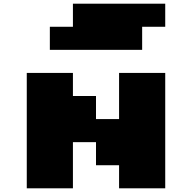

<svg xmlns="http://www.w3.org/2000/svg" viewBox="-20 -1020 1040 1040"><path d="M125 0V-625H375V-500H500V-375H625V-625H875V0H625V-125H500V-250H375V0ZM250 -750V-875H375V-1000H875V-875H750V-750Z"/></svg>

Font: Silkscreen
Style: Bold
Weight: 700
Designer: Jason Kottke
Foundry: Jason Kottke
Version: Version 1.001; ttfautohint (v1.8.4.7-5d5b)